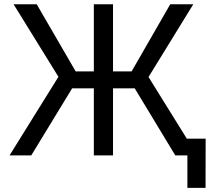

<svg xmlns="http://www.w3.org/2000/svg" viewBox="-20 -748 1014 924"><path d="M523.9 -727.5V0H431.6V-727.5ZM25.9 0 261.2 -378.4 45.4 -727.5H156.7L344.2 -404.3H613.3L799.3 -727.5H910.2L694.8 -377.4L929.2 0H823.7L628.4 -322.8H327.1L130.4 0ZM881.8 156.2V0H845.2V-80.6H969.7L969.2 156.2Z"/></svg>

Font: Inter 16pt
Style: Regular
Weight: 400
Version: Version 4.001;git-66647c0bb